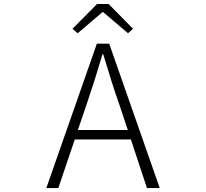

<svg xmlns="http://www.w3.org/2000/svg" viewBox="-20 -949 1040 969"><path d="M497.1 -887.7 372.1 -781.2 345.7 -803.7 469.7 -928.7H528.3L651.4 -803.7L626 -781.2L501 -887.7ZM373 -293H625L581.1 -424.8Q548.8 -514.6 501 -674.8H497.1Q460 -547.9 418 -424.8ZM721.7 0 640.6 -245.1H357.4L274.4 0H213.9L468.8 -728.5H531.2L786.1 0Z"/></svg>

Font: GenEi Gothic M Light
Style: Regular
Weight: 300
Designer: o_tamon (Modified); [Source Han Sans]
Ryoko NISHIZUKA  (kana & ideographs); Paul D. Hunt (Latin, Greek & Cyrillic); Wenl
Version: Version 1.1a;Original Version 1.004